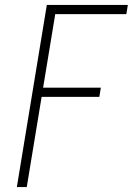

<svg xmlns="http://www.w3.org/2000/svg" viewBox="-20 -755 540 775"><path d="M48 0 169 -735H496L490 -698H203L154 -401H387L381 -364H148L88 0Z"/></svg>

Font: Iosevka Curly Extralight
Style: Italic
Weight: 200
Italic angle: -9°
Monospace: yes
Designer: Belleve Invis
Foundry: Belleve Invis
Version: Version 22.1.2; ttfautohint (v1.8.4)